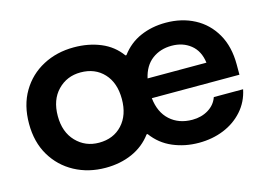

<svg xmlns="http://www.w3.org/2000/svg" viewBox="-75 -650 1114 801"><g transform="rotate(-15 481.5 -250.0)"><path d="M293.3 10Q219.2 10 159.6 -22.1Q100 -54.2 65.4 -112.5Q30.8 -170.8 30.8 -250Q30.8 -330 65.4 -388.3Q100 -446.7 159.6 -478.3Q219.2 -510 293.3 -510Q356.7 -510 408.8 -488.3Q460.8 -466.7 493.3 -421.7H497.5Q530.8 -466.7 580.4 -488.3Q630 -510 690 -510Q759.2 -510 813.8 -481.2Q868.3 -452.5 900 -397.5Q931.7 -342.5 931.7 -265V-220.8H553.3Q560 -158.3 597.9 -124.2Q635.8 -90 694.2 -90Q733.3 -90 763.3 -108.3Q793.3 -126.7 804.2 -158.3H930.8Q920 -105.8 886.2 -67.9Q852.5 -30 803.3 -10Q754.2 10 695.8 10Q635.8 10 583.8 -12.1Q531.7 -34.2 497.5 -80.8H493.3Q460 -35.8 408.3 -12.9Q356.7 10 293.3 10ZM293.3 -98.3Q355.8 -98.3 393.8 -139.6Q431.7 -180.8 431.7 -250Q431.7 -320 393.8 -360.8Q355.8 -401.7 293.3 -401.7Q234.2 -401.7 194.6 -360.8Q155 -320 155 -250Q155 -180.8 194.6 -139.6Q234.2 -98.3 293.3 -98.3ZM557.5 -305H811.7Q805 -356.7 771.2 -383.8Q737.5 -410.8 689.2 -410.8Q640 -410.8 604.6 -384.2Q569.2 -357.5 557.5 -305Z"/></g></svg>

Font: Funnel Display SemiBold
Style: Regular
Weight: 600
Designer: NORD ID, Kristian Moeller
Foundry: Dicotype
Version: Version 1.000